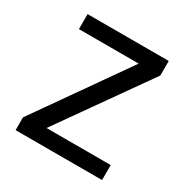

<svg xmlns="http://www.w3.org/2000/svg" viewBox="-130 -645 730 754"><g transform="rotate(30 235.0 -268.0)"><path d="M431 0H39V-58L327 -468H56V-536H424V-470L140 -68H431Z"/></g></svg>

Font: Noto Sans Ol Chiki
Style: Regular
Weight: 400
Designer: Monotype Design Team, Lewis McGuffie
Foundry: Monotype Imaging Inc.
Version: Version 2.003